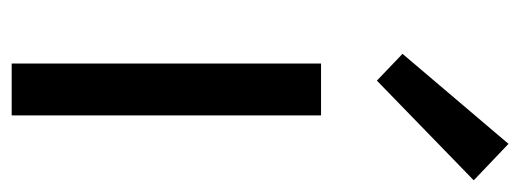

<svg xmlns="http://www.w3.org/2000/svg" viewBox="-308 -604 912 337"><g transform="rotate(90 148.5 -436.0)"><path d="M92 0H183V-543H92ZM122 -641 297 -811 233 -872 75 -686Z"/></g></svg>

Font: Source Han Sans KR Regular
Style: Regular
Weight: 400
Designer: Ryoko NISHIZUKA (kana & ideographs); Paul D. Hunt (Latin, Greek & Cyrillic); Wenlong ZHANG (bopomofo); Sandoll Communica
Foundry: Adobe Systems Incorporated
Version: Version 1.004;PS 1.004;hotconv 1.0.82;makeotf.lib2.5.63406